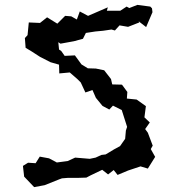

<svg xmlns="http://www.w3.org/2000/svg" viewBox="-20 -736 708 787"><path d="M95 -69 74 -56 79 -12 120 31 163 23 223 -1 234 -5 259 -7H302L334 -8L351 -17L399 -40L423 -21L446 -39L462 -19L505 -37L556 -54L586 -45L616 -93L598 -125L606 -139L586 -192L575 -207L594 -234L572 -255L578 -301L540 -328L500 -332L502 -359L480 -389L440 -390L435 -412L407 -448L373 -455L340 -456L314 -472L287 -509L245 -507L231 -527L222 -533L219 -563L228 -557L283 -567L320 -577L332 -601L371 -607L403 -610L437 -615L451 -611L470 -632L505 -626L551 -644L548 -649L579 -625L605 -686L603 -702L596 -709L543 -716L510 -703L499 -709L473 -692H418L422 -706L341 -671L307 -689L295 -656L272 -669L247 -671L215 -639L173 -665L144 -642L98 -644L93 -592L82 -580L85 -540L110 -525L144 -503L150 -500L187 -481L222 -471L223 -435L266 -439L298 -411L311 -398L330 -357L359 -367L373 -335L400 -302L428 -287L443 -303L479 -285L501 -216L496 -201L493 -167L472 -137L448 -124L413 -103L396 -101L372 -90L348 -85L288 -90L258 -76L213 -70L181 -87L143 -94L126 -67Z"/></svg>

Font: チョークS
Style: Regular
Weight: 400
Designer: [Stick] Fontworks Inc.
Foundry: [Stick] Fontworks Inc.
Version: Version 1.200;FEAKit 1.0